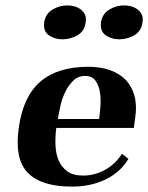

<svg xmlns="http://www.w3.org/2000/svg" viewBox="-20 -683 550 713"><path d="M308 -435Q353 -435 388.5 -422.5Q424 -410 447 -386Q470 -362 479.5 -326.5Q489 -291 482 -245L477 -208H189Q185 -177 186 -145Q187 -113 197.5 -88Q208 -63 229.5 -47Q251 -31 289 -31Q332 -31 370.5 -52.5Q409 -74 433 -112L457 -93Q440 -65 416 -45Q392 -25 364.5 -13Q337 -1 307.5 4.5Q278 10 248 10Q133 10 83 -41.5Q33 -93 50 -210Q66 -325 130 -380Q194 -435 308 -435ZM348 -241Q351 -261 353 -288.5Q355 -316 351 -341Q347 -366 334.5 -383.5Q322 -401 296 -401Q270 -401 252 -383.5Q234 -366 222 -341Q210 -316 204 -288.5Q198 -261 195 -241ZM144 -600Q149 -632 175 -647.5Q201 -663 230 -663Q244 -663 257.5 -659Q271 -655 281 -647Q291 -639 296 -627.5Q301 -616 298 -600Q294 -567 267.5 -552Q241 -537 212 -537Q183 -537 161.5 -552Q140 -567 144 -600ZM355 -600Q360 -632 386 -647.5Q412 -663 441 -663Q455 -663 468.5 -659Q482 -655 492 -647Q502 -639 507 -627.5Q512 -616 509 -600Q505 -567 478.5 -552Q452 -537 423 -537Q394 -537 372.5 -552Q351 -567 355 -600Z"/></svg>

Font: Gamine
Style: Bold Italic
Weight: 700
Designer: Tapiwanashe Sebastian Garikayi
Version: Version 1.000